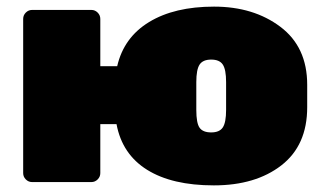

<svg xmlns="http://www.w3.org/2000/svg" viewBox="-20 -550 983 580"><path d="M256 0H77Q66 0 58 -8Q50 -16 50 -27V-493Q50 -504 58 -512Q66 -520 77 -520H256Q267 -520 275 -512Q283 -504 283 -493V-350H334Q354 -437 430.5 -483.5Q507 -530 626.5 -530Q746 -530 827 -469Q908 -408 908 -294V-226Q908 -111 830 -50.5Q752 10 626 10Q500 10 424.5 -37Q349 -84 332 -175H283V-27Q283 -16 275 -8Q267 0 256 0ZM663 -218V-302Q663 -340 653 -355Q643 -370 618 -370Q593 -370 583 -355Q573 -340 573 -302V-218Q573 -178 583 -164Q593 -150 618 -150Q643 -150 653 -165Q663 -180 663 -218Z"/></svg>

Font: Rubik One
Style: Regular
Weight: 400
Designer: Hubert and Fischer with Elvire Volk Leonovitch
Foundry: Hubert and Fischer with Elvire Volk Leonovitch
Version: Version 1.001